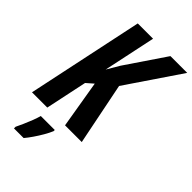

<svg xmlns="http://www.w3.org/2000/svg" viewBox="-280 -802 1110 1110"><g transform="rotate(45 275.5 -246.5)"><path d="M-2 0 148.9 -713.9H273.9L206.1 -394L251 -470.2L416 -713.9H553.2L328.1 -381.8L404.8 0H268.1L219.2 -292L176.8 -254.9L123 0ZM71.8 221.2V208Q81.1 189.5 92.5 163.3Q104 137.2 114.5 110.1Q125 83 130.9 61H245.1V70.8Q235.8 93.3 219.7 121.1Q203.6 148.9 185.3 175.5Q167 202.1 150.9 221.2Z"/></g></svg>

Font: Open Sans Condensed
Style: Bold Italic
Weight: 700
Width: 3
Italic angle: -12°
Designer: Monotype Design Team
Foundry: Monotype Imaging Inc.
Version: Version 3.003; ttfautohint (v1.8.4)